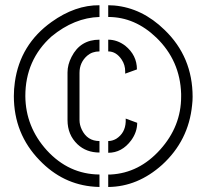

<svg xmlns="http://www.w3.org/2000/svg" viewBox="-20 -707 803 751"><path d="M34.2 -331.1Q34.2 -183.6 134.8 -80.1Q225.6 14.6 349.6 23.4Q359.4 24.4 369.1 24.4V-24.4Q249 -25.4 163.1 -119.1Q80.1 -210.9 79.1 -331.1Q79.1 -472.7 181.6 -564.5Q270.5 -637.7 369.1 -640.6V-686.5Q274.4 -687.5 181.6 -621.1Q58.6 -533.2 38.1 -385.7Q34.2 -358.4 34.2 -331.1ZM244.1 -237.3Q244.1 -179.7 283.2 -142.6Q317.4 -110.4 369.1 -110.4V-155.3Q321.3 -155.3 299.8 -200.2Q291 -218.8 291 -237.3V-421.9Q291 -462.9 321.3 -489.3Q340.8 -505.9 369.1 -505.9V-551.8Q293.9 -551.8 259.8 -484.4Q244.1 -454.1 244.1 -423.8ZM403.3 24.4Q518.6 23.4 614.3 -62.5Q717.8 -157.2 731.4 -295.9Q733.4 -312.5 733.4 -328.1Q733.4 -484.4 624 -589.8Q536.1 -675.8 426.8 -685.5Q414.1 -686.5 403.3 -686.5V-640.6Q507.8 -640.6 591.8 -559.6Q684.6 -469.7 688.5 -339.8Q688.5 -334 688.5 -329.1Q688.5 -212.9 606.4 -121.6Q524.4 -30.3 413.1 -24.4Q408.2 -24.4 403.3 -24.4ZM403.3 -109.4Q457 -109.4 493.2 -158.2Q516.6 -190.4 516.6 -226.6L471.7 -243.2V-230.5Q469.7 -186.5 434.6 -164.1Q418.9 -155.3 403.3 -155.3ZM403.3 -505.9Q434.6 -505.9 456.1 -473.6Q469.7 -453.1 469.7 -427.7V-418.9L515.6 -435.5Q515.6 -491.2 469.7 -528.3Q438.5 -551.8 403.3 -551.8Z"/></svg>

Font: Post No Bills Jaffna Medium
Style: Regular
Weight: 500
Designer: Kosala Senevirathne, Siva Puranthara, Lasantha Premarathna, Tharique Azeez
Foundry: Mooniak
Version: Version 1.220 ; ttfautohint (v1.6)